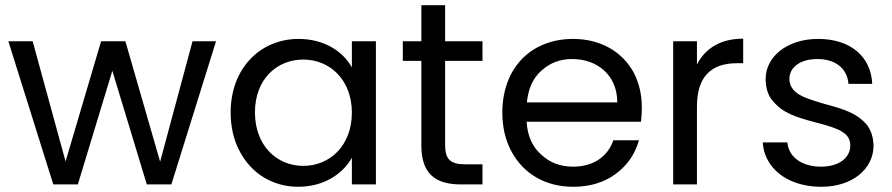

<svg xmlns="http://www.w3.org/2000/svg" viewBox="-20 -706 3415 735"><path d="M184 0H278L410 -435L542 0H636L807 -548H717L593 -87L460 -548H367L231 -88L105 -548H12Z M863 -276C863 -221 874 -171 897 -128C942 -41 1025 9 1122 9C1217 9 1291 -38 1327 -102V0H1419V-548H1327V-448C1292 -511 1219 -557 1123 -557C976 -557 863 -444 863 -276ZM956 -276C956 -402 1039 -478 1141 -478C1243 -478 1327 -400 1327 -275C1327 -149 1243 -71 1141 -71C1039 -71 956 -149 956 -276Z M1522 -473H1593V-150C1593 -43 1644 0 1745 0H1827V-77H1760C1704 -77 1684 -97 1684 -150V-473H1827V-548H1684V-686H1593V-548H1522Z M1938 -126C1985 -39 2070 9 2174 9C2239 9 2294 -8 2338 -41C2382 -74 2411 -116 2426 -169H2328C2307 -108 2253 -68 2174 -68C2126 -68 2085 -83 2052 -114C2018 -144 1999 -186 1996 -240H2434C2436 -259 2437 -278 2437 -295C2437 -345 2426 -390 2405 -430C2361 -509 2278 -557 2174 -557C2013 -557 1903 -446 1903 -275C1903 -218 1915 -169 1938 -126ZM2053 -436C2085 -465 2124 -480 2170 -480C2266 -480 2343 -419 2343 -314H1997C2002 -366 2020 -407 2053 -436Z M2557 -548V0H2648V-298C2648 -409 2699 -464 2801 -464H2825V-558C2740 -558 2680 -522 2648 -459V-548Z M2932 -73C2971 -21 3040 9 3124 9C3243 9 3324 -59 3324 -149C3323 -182 3314 -209 3297 -230C3261 -271 3216 -287 3137 -308C3106 -317 3081 -325 3064 -332C3028 -346 3002 -368 3002 -404C3002 -449 3044 -480 3109 -480C3180 -480 3224 -442 3228 -385H3319C3314 -492 3233 -557 3112 -557C2992 -557 2911 -488 2911 -404C2911 -369 2920 -340 2939 -319C2975 -275 3023 -258 3104 -237C3193 -214 3235 -197 3235 -149C3235 -102 3192 -68 3123 -68C3048 -68 2999 -106 2994 -161H2900C2902 -128 2913 -98 2932 -73Z"/></svg>

Font: Poppins
Style: Regular
Weight: 400
Designer: Ninad Kale (Devanagari), Jonny Pinhorn (Latin)
Foundry: Indian Type Foundry
Version: 4.004